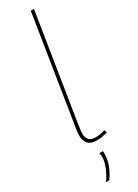

<svg xmlns="http://www.w3.org/2000/svg" viewBox="-253 -755 714 990"><g transform="rotate(-30 103.5 -260.0)"><path d="M152 -740H171L71 -110Q69 -95 67 -81.5Q65 -68 65 -55Q65 -37 75.5 -22Q86 -7 117 -7Q131 -7 144.5 -9.5Q158 -12 172 -17L177 0Q163 4 147 7Q131 10 114 10Q77 10 61.5 -9Q46 -28 46 -56Q46 -67 47.5 -77.5Q49 -88 50 -96ZM91 73H112Q114 88 112 105Q109 136 97 164Q85 192 66 220H46Q68 188 79.5 160Q91 132 94 106Q95 86 91 73Z"/></g></svg>

Font: Georama Thin
Style: Italic
Weight: 100
Italic angle: -9°
Designer: Jean-Baptiste Levee
Foundry: Production Type
Version: Version 1.000